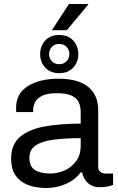

<svg xmlns="http://www.w3.org/2000/svg" viewBox="-20 -934 596 966"><path d="M210 12Q185 12 155 6.5Q125 1 98 -14.5Q71 -30 53.5 -59Q36 -88 36 -136Q36 -208 81.5 -246Q127 -284 206 -298Q285 -312 386 -312V-370Q386 -398 376 -419.5Q366 -441 340 -453Q314 -465 266 -465Q219 -465 193 -452.5Q167 -440 157 -421Q147 -402 147 -382V-370H62Q61 -374 61 -379.5Q61 -385 61 -392Q61 -464 120.5 -501Q180 -538 274 -538Q374 -538 424 -496.5Q474 -455 474 -381V-96Q474 -77 485 -69Q496 -61 509 -61H549V-4Q541 0 523.5 4Q506 8 481 8Q446 8 423 -12.5Q400 -33 393 -67H386Q359 -30 312.5 -9Q266 12 210 12ZM233 -61Q270 -61 305 -76.5Q340 -92 363 -123Q386 -154 386 -201V-239Q309 -239 251 -231.5Q193 -224 160.5 -203Q128 -182 128 -141Q128 -96 156 -78.5Q184 -61 233 -61ZM278 -566Q233 -566 207.5 -594Q182 -622 182 -662Q182 -702 207.5 -730Q233 -758 278 -758Q323 -758 348.5 -730Q374 -702 374 -662Q374 -622 348.5 -594Q323 -566 278 -566ZM278 -611Q301 -611 315 -626Q329 -641 329 -662Q329 -683 315 -698Q301 -713 278 -713Q255 -713 241 -698Q227 -683 227 -662Q227 -641 241 -626Q255 -611 278 -611ZM241 -782 327 -914H423L424 -911L316 -782Z"/></svg>

Font: Archivo VF Beta
Style: Regular
Weight: 400
Designer: Hector Gatti
Foundry: Omnibus-Type
Version: Version 1.002